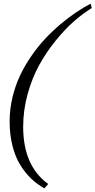

<svg xmlns="http://www.w3.org/2000/svg" viewBox="-20 -780 527 1060"><path d="M225.1 259.8Q186 238.3 153.3 207.3Q120.6 176.3 92.8 132.1Q64.9 87.9 49.1 25.9Q33.2 -36.1 33.2 -109.9Q33.2 -176.8 48.8 -242.2Q64.5 -307.6 90.8 -363.3Q117.2 -418.9 153.6 -471.4Q189.9 -523.9 229.7 -566.4Q269.5 -608.9 314.2 -646.5Q358.9 -684.1 399.7 -711.4Q440.4 -738.8 480 -759.8L486.8 -735.8Q438 -705.6 388.4 -662.4Q338.9 -619.1 287.6 -555.9Q236.3 -492.7 197 -421.9Q157.7 -351.1 132.8 -261.5Q107.9 -171.9 107.9 -80.1Q107.9 135.7 246.1 235.8Z"/></svg>

Font: Happy Times at the IKOB New Game Plus Edition
Style: Italic
Weight: 400
Italic angle: -16°
Designer: Lucas Le Bihan
Foundry: Lucas Le Bihan
Version: Version 1.000;PS 1.0;hotconv 1.0.88;makeotf.lib2.5.647800